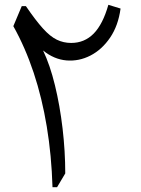

<svg xmlns="http://www.w3.org/2000/svg" viewBox="-20 -775 585 795"><path d="M428.7 -755.1Q405.9 -674.6 367.9 -635.9Q329.8 -597.2 274.7 -597.2Q242.8 -597.2 215.3 -610.6Q187.8 -623.9 157.8 -657.1Q127.8 -690.3 87.3 -749.5H70L35.2 -666.7Q84.8 -578.1 119.4 -473.9Q154.1 -369.6 173.7 -250.9Q193.4 -132.2 197.4 0H216.4L250.2 -56.9Q250.2 -148.5 239.1 -243.1Q228 -337.7 207.5 -422Q187 -506.2 158.3 -566Q203.7 -529.1 255.4 -524.8Q307.1 -520.6 354.7 -545.1Q402.3 -569.7 436 -619.3Q469.7 -669 479.2 -739.6Z"/></svg>

Font: Pinar FD VF
Style: Regular
Weight: 300
Designer: Amin Abedi
Version: Version 2.000